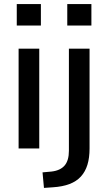

<svg xmlns="http://www.w3.org/2000/svg" viewBox="-20 -726 529 939"><path d="M62 -601V-706H180V-601ZM71 0V-488H172V0ZM309 -601V-706H427V-601ZM195 193 188 117 232 113Q275 108 296 83.5Q317 59 317 11V-488H418V0Q418 46 407.5 80Q397 114 375.5 137.5Q354 161 320 174Q286 187 238 190Z"/></svg>

Font: Nunito Sans 12pt ExtraLight SemiBold
Style: Regular
Weight: 600
Version: Version 3.101;gftools[0.9.27]